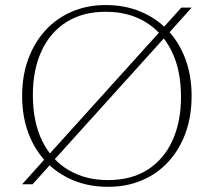

<svg xmlns="http://www.w3.org/2000/svg" viewBox="-20 -712 826 742"><path d="M167 -112.5 599.5 -591.5 609 -603 680.5 -682.5H720.5L629.5 -581L619 -570L186.5 -91L177.5 -79.5L106 0H65.5L156.5 -101ZM388 -692.5Q462.5 -692.5 523.2 -667.2Q584 -642 628.2 -595.2Q672.5 -548.5 696.5 -484Q720.5 -419.5 720.5 -341.5Q720.5 -262.5 697 -198Q673.5 -133.5 630.5 -86.8Q587.5 -40 528.2 -15Q469 10 398 10Q324 10 263 -15.2Q202 -40.5 157.8 -87Q113.5 -133.5 89.5 -198Q65.5 -262.5 65.5 -341Q65.5 -419.5 89.2 -484Q113 -548.5 156 -595.2Q199 -642 258.2 -667.2Q317.5 -692.5 388 -692.5ZM397 -16Q488 -16 551 -56.5Q614 -97 646.8 -169.5Q679.5 -242 679.5 -337.5Q679.5 -441.5 643 -515Q606.5 -588.5 541.2 -627.5Q476 -666.5 389 -666.5Q298.5 -666.5 235.5 -626Q172.5 -585.5 139.8 -513.2Q107 -441 107 -345Q107 -241 143.2 -167.2Q179.5 -93.5 245 -54.8Q310.5 -16 397 -16Z"/></svg>

Font: Newsreader ExtraLight
Style: Regular
Weight: 250
Designer: Hugues Gentile
Foundry: Production Type
Version: Version 1.003